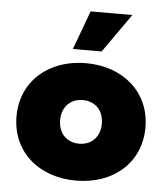

<svg xmlns="http://www.w3.org/2000/svg" viewBox="-51 -742 693 798"><g transform="rotate(5 295.0 -343.0)"><path d="M295 10C451 10 564 -88 564 -235C564 -381 451 -480 295 -480C139 -480 26 -381 26 -235C26 -88 139 10 295 10ZM295 -144C244 -144 208 -179 208 -235C208 -291 244 -326 295 -326C346 -326 382 -291 382 -235C382 -179 346 -144 295 -144ZM355 -534 469 -696H295L235 -534Z"/></g></svg>

Font: Gantari Black
Style: Regular
Weight: 900
Designer: Anugrah Pasau
Foundry: Lafontype
Version: Version 1.000